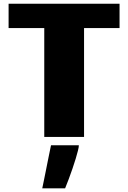

<svg xmlns="http://www.w3.org/2000/svg" viewBox="-20 -731 684 1025"><path d="M216.3 0V-581.1H25.9V-710.9H618.2V-581.1H428.7V0ZM205.6 274.4Q210.4 251.5 215.1 228.5Q219.7 205.6 224.4 182.4Q229 159.2 233.6 136.2Q238.3 113.3 242.9 90.3Q247.6 67.4 252.4 44.4H400.9V45.4Q400.9 54.2 396.2 73Q391.6 91.8 384 116.7Q376.5 141.6 366.9 169.4Q357.4 197.3 347.2 224.4Q336.9 251.5 327.6 274.4Z"/></svg>

Font: Comme Black
Style: Regular
Weight: 900
Version: Version 1.000;gftools[0.9.27]